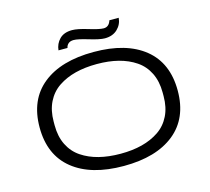

<svg xmlns="http://www.w3.org/2000/svg" viewBox="-120 -1002 1266 1156"><g transform="rotate(-15 513.5 -423.5)"><path d="M313 -762.2Q316.9 -802.7 344.5 -830.8Q372.1 -858.9 422.9 -858.9Q456.5 -858.9 520.3 -839.4Q584 -819.8 610.8 -819.8Q644 -819.8 655.8 -857.9H713.9Q710.9 -817.4 681.2 -788.6Q651.4 -759.8 602.1 -759.8Q571.3 -759.8 507.1 -779.3Q442.9 -798.8 417 -798.8Q395 -798.8 383.3 -788.1Q371.6 -777.3 369.1 -762.2ZM514.2 12.2Q310.5 12.2 196.8 -79.3Q83 -170.9 83 -342.8Q83 -515.1 196.8 -606.7Q310.5 -698.2 514.2 -698.2Q717.3 -698.2 830.6 -606.7Q943.8 -515.1 943.8 -342.8Q943.8 -170.9 830.3 -79.3Q716.8 12.2 514.2 12.2ZM853 -332V-355Q853 -424.8 827.1 -477.1Q801.3 -529.3 754.6 -560.8Q708 -592.3 647.9 -607.7Q587.9 -623 514.2 -623Q440.4 -623 379.9 -607.7Q319.3 -592.3 272.5 -560.8Q225.6 -529.3 199.7 -477.1Q173.8 -424.8 173.8 -355V-332Q173.8 -262.2 199.7 -210Q225.6 -157.7 272.5 -126.2Q319.3 -94.7 379.9 -79.3Q440.4 -64 514.2 -64Q587.9 -64 647.9 -79.3Q708 -94.7 754.6 -126.2Q801.3 -157.7 827.1 -210Q853 -262.2 853 -332Z"/></g></svg>

Font: Archivo Expanded Light
Style: Regular
Weight: 300
Width: 7
Designer: Hector Gatti
Foundry: Omnibus-Type
Version: Version 2.001